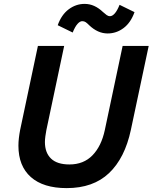

<svg xmlns="http://www.w3.org/2000/svg" viewBox="-20 -951 784 987"><path d="M83.3 -282 174.9 -715H309.9L218.3 -282Q215.6 -267.7 213.2 -250.5Q210.9 -233.3 210.9 -220.8Q210.9 -166.1 242.3 -135.8Q273.7 -105.6 336.9 -105.6Q410 -105.6 455.6 -152.8Q501.2 -199.9 518.7 -282L610.4 -715H744.4L652.7 -283.1Q621.7 -138.1 540.4 -61Q459.2 16 322.7 16Q202.7 16 138.7 -40.7Q74.7 -97.4 74.7 -202Q74.7 -221 77 -241Q79.3 -261 83.3 -282ZM414.9 -931Q441.1 -931 464.4 -920.4Q487.6 -909.9 509.1 -889.4Q520.1 -879.8 528 -873.8Q536 -867.8 545.5 -867.8Q557.6 -867.8 570.2 -882.2Q582.8 -896.6 594.7 -926.2L671.5 -888.6Q652.3 -834.6 615.3 -806.8Q578.4 -779 533.3 -779Q507.5 -779 483.9 -789.8Q460.2 -800.5 438.1 -821.6Q428.1 -831.9 420.5 -837Q412.9 -842.2 402.7 -842.2Q391 -842.2 378.4 -828.1Q365.8 -814 353.6 -783.8L276.7 -821.4Q296 -875.4 333.2 -903.2Q370.5 -931 414.9 -931Z"/></svg>

Font: Wix Madefor Text
Style: Italic
Weight: 400
Italic angle: -12°
Designer: Dalton Maag Ltd
Foundry: Dalton Maag Ltd
Version: Version 3.100